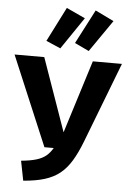

<svg xmlns="http://www.w3.org/2000/svg" viewBox="-70 -1055 758 1119"><g transform="rotate(5 309.0 -495.5)"><path d="M623.1 -710.8 442.6 -241.5Q416.4 -173.3 387.7 -126.2Q359 -79 322.1 -49.5Q285.1 -20 233.3 -4.1Q181.5 11.8 109.2 17.4L86.7 -97.4Q141.5 -102.6 175.9 -113.1Q210.3 -123.6 232.1 -141.8Q253.8 -160 269.7 -187.7H215.4L-5.1 -710.8H168.7L319 -284.1L452.8 -710.8ZM172.8 -806.2 274.9 -1007.7 384.6 -956.9 257.4 -769.7ZM340 -808.2 443.6 -1007.7 552.3 -954.9 423.6 -768.7Z"/></g></svg>

Font: FiraCode Nerd Font Mono
Style: Bold
Weight: 700
Monospace: yes
Designer: Carrois Corporate, Edenspiekermann AG, Nikita Prokopov
Foundry: Carrois Corporate, Edenspiekermann AG, Nikita Prokopov
Version: Version 6.002;Nerd Fonts 3.3.0